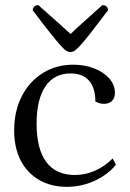

<svg xmlns="http://www.w3.org/2000/svg" viewBox="-20 -713 504 745"><path d="M240 12Q178 12 131.5 -15Q85 -42 60 -91Q35 -140 35 -207Q35 -282 64.5 -339.5Q94 -397 146 -429.5Q198 -462 264 -462Q309 -462 346 -447.5Q383 -433 404.5 -408Q426 -383 426 -353Q426 -333 414.5 -321.5Q403 -310 383 -310Q374 -310 366 -312.5Q358 -315 350 -319Q350 -372 325.5 -400Q301 -428 254 -428Q190 -428 156 -377.5Q122 -327 122 -233Q122 -135 159.5 -84.5Q197 -34 271 -34Q311 -34 348.5 -50.5Q386 -67 417 -98L430 -74Q409 -48 378.5 -28.5Q348 -9 312.5 1.5Q277 12 240 12ZM254 -511Q246 -511 238 -515.5Q230 -520 216 -535.5Q202 -551 176 -583.5Q150 -616 107 -673Q107 -682 113 -687.5Q119 -693 129 -693Q176 -651 206 -624.5Q236 -598 254 -581Q271 -598 300.5 -624.5Q330 -651 377 -693Q388 -693 393.5 -687.5Q399 -682 399 -673Q356 -616 330.5 -583.5Q305 -551 290.5 -535.5Q276 -520 268.5 -515.5Q261 -511 254 -511Z"/></svg>

Font: Pitagon Serif
Style: Regular
Weight: 400
Designer: Travis Tran
Foundry: Pitagon
Version: Version 1.000;gftools[0.9.26]